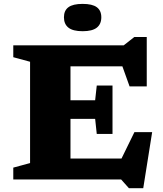

<svg xmlns="http://www.w3.org/2000/svg" viewBox="-20 -946 861 1012"><path d="M50 0V-62.5L138.5 -86.5V-620.5L50 -644.5V-707H632L688 -751H753.5V-490.5H663L625 -596.5H351.5V-417.5H481.5L490 -495H573V-240H490L481.5 -319.5H351.5V-110.5H620.5L688.5 -249.5H782L735 46H659.5L618.5 0ZM415.5 -781.5Q364.5 -781.5 340.8 -800.2Q317 -819 317 -855Q317 -890.5 340.8 -908Q364.5 -925.5 415.5 -925.5Q466.5 -925.5 490.2 -908Q514 -890.5 514 -855Q514 -819 490.2 -800.2Q466.5 -781.5 415.5 -781.5Z"/></svg>

Font: Newsreader 6pt
Style: Bold
Weight: 700
Designer: Hugues Gentile
Foundry: Production Type
Version: Version 1.003; ttfautohint (v1.8.3)